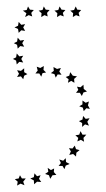

<svg xmlns="http://www.w3.org/2000/svg" viewBox="-20 -585 328 596"><path d="M26 -29 38 -31 42 -41 48 -31H60L52 -21L56 -10L44 -15L33 -9L35 -21ZM74 -31 85 -35 87 -47 95 -38 106 -41 101 -30 108 -20 95 -21 86 -13 85 -25ZM120 -45 130 -52 128 -64 138 -57 148 -62 147 -51 155 -42 143 -41 136 -30 132 -41ZM162 -70 169 -79 164 -90 176 -86 184 -94 185 -82 196 -76 184 -71 180 -60 174 -70ZM195 -104 200 -115 194 -125 205 -124 212 -133 216 -122 227 -119 217 -111 216 -99 207 -107ZM220 -146 223 -157 214 -165 226 -167 230 -178 236 -167H248L239 -157L241 -145L231 -151ZM235 -191V-203L225 -209L236 -214L238 -225L246 -216L258 -218L251 -207L256 -195L244 -199ZM240 -240 237 -251 226 -255 236 -261V-273L246 -266L256 -270L253 -258L259 -247L248 -249ZM234 -287 228 -297H216L223 -306L219 -316L230 -314L239 -322L240 -309L250 -301L239 -298ZM211 -328 201 -334 191 -328 193 -339 184 -346 195 -350 198 -361 206 -350 219 -348 210 -340ZM171 -353 159 -354 153 -344 149 -355 138 -358 147 -365 146 -377 157 -371 169 -374 164 -363ZM123 -360 112 -358 108 -347 102 -357H90L97 -366L94 -378L105 -374L116 -380L115 -368ZM65 -355 55 -350 52 -339 45 -348 33 -346 39 -356 33 -367 45 -365 55 -373V-361ZM32 -385 30 -397 20 -402 30 -407 32 -419 40 -410 52 -412 46 -402 52 -391 40 -393ZM35 -434 33 -446 23 -451 33 -456 35 -468 43 -459 55 -461 49 -451 55 -440 43 -442ZM38 -483 36 -495 25 -500 36 -505 38 -517 46 -508 58 -510 52 -500 58 -489 46 -491ZM51 -552 63 -554 67 -565 73 -555 85 -554 77 -545 80 -534 69 -538 58 -532 62 -544ZM100 -552 112 -554 116 -565 122 -555 134 -554 126 -545 128 -534 118 -538 108 -532 109 -544ZM149 -552 161 -554 165 -565 171 -555 183 -554 175 -545 178 -534 167 -538 157 -532 158 -544ZM198 -552 210 -554 215 -565 220 -555 232 -554 224 -545 227 -534 216 -538 206 -532 207 -544Z"/></svg>

Font: Santa christmas start
Style: Regular
Weight: 400
Designer: MUHAMMAD YONI
Version: Version 001.000